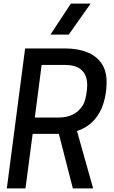

<svg xmlns="http://www.w3.org/2000/svg" viewBox="-20 -1050 638 1070"><path d="M499 0H386L308 -304H162L122 0H18L120 -780H344Q411 -780 463 -760Q515 -740 544.5 -698.5Q574 -657 574 -593Q574 -515 547 -448Q505 -351 409 -320ZM306 -395Q400 -395 442 -464Q454 -485 460 -518Q466 -551 466 -576Q466 -630 435.5 -659Q405 -688 342 -688H212L174 -395ZM485 -857ZM363 -857H261L375 -1030H485Z"/></svg>

Font: Tanohe Sans Medium
Style: Italic
Weight: 500
Designer: Village Type and Design LLC & Cristiano Sobral
Foundry: Cooper Hewitt Smithsonian Design Museum
Version: Version 1.00;September 29, 2021;FontCreator 13.0.0.2655 64-b